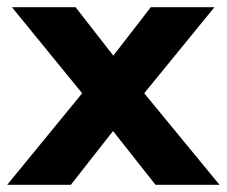

<svg xmlns="http://www.w3.org/2000/svg" viewBox="-25 -511 627 531"><path d="M-5 0 230 -287V-219L8 -491H184L315 -323H262L392 -491H568L346 -219V-287L582 0H405L262 -181H313L171 0Z"/></svg>

Font: Nunito Sans 12pt ExtraBold
Style: Regular
Weight: 800
Designer: Vernon Adams
Foundry: Vernon Adams
Version: Version 3.101;gftools[0.9.27]